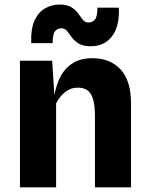

<svg xmlns="http://www.w3.org/2000/svg" viewBox="-20 -808 646 828"><path d="M66 0V-546H205L214.5 -397Q221.5 -439 239.8 -475.5Q258 -512 292 -534.5Q326 -557 380 -557Q454.5 -557 499.8 -508.8Q545 -460.5 545 -361.5V0H389.5V-303.5Q389.5 -355.5 380.5 -382.8Q371.5 -410 355 -420Q338.5 -430 316 -430Q284 -430 259.5 -409.8Q235 -389.5 222 -362V0ZM371.5 -608.5Q338 -608.5 319.2 -620.2Q300.5 -632 289.5 -647.2Q278.5 -662.5 269 -674.2Q259.5 -686 244.5 -686Q227.5 -686 217.2 -673.2Q207 -660.5 207 -622H114.5Q112.5 -685.5 130 -721.8Q147.5 -758 176.5 -773.2Q205.5 -788.5 236.5 -788.5Q269.5 -788.5 288 -776.8Q306.5 -765 317.2 -749.8Q328 -734.5 337.2 -722.8Q346.5 -711 361.5 -711Q379 -711 389.5 -723.8Q400 -736.5 400 -775H492.5Q496 -694.5 463 -651.5Q430 -608.5 371.5 -608.5Z"/></svg>

Font: Spline Sans
Style: Bold
Weight: 700
Designer: Eben Sorkin, Mirko Velimirovic
Foundry: Sorkin Type
Version: Version 1.000; ttfautohint (v1.8.3)